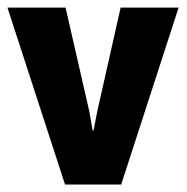

<svg xmlns="http://www.w3.org/2000/svg" viewBox="-20 -496 503 516"><path d="M156.2 -475.6 220.2 -195.8 229 -145.5 231.4 -145 241.2 -195.8 304.2 -475.6H460L305.7 0H154.8L0 -475.6Z"/></svg>

Font: Yantramanav Black
Style: Regular
Weight: 900
Version: Version 1.001;PS 1.0;hotconv 1.0.72;makeotf.lib2.5.5900; ttf